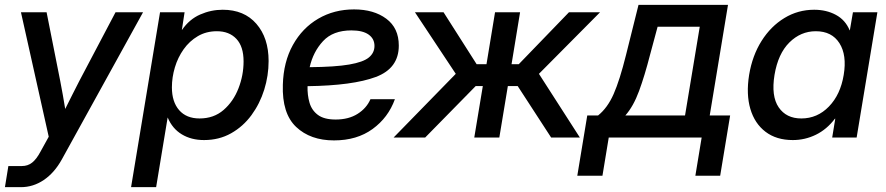

<svg xmlns="http://www.w3.org/2000/svg" viewBox="-32 -566 3645 790"><path d="M-11.7 204.1 2.4 117.2H58.1Q82.5 117.2 100.3 103Q118.2 88.9 134.8 57.6L168.5 -3.4L54.2 -515.6H159.7L215.8 -232.9Q227.1 -174.8 236.3 -117.7Q250.5 -146.5 265.1 -175.3Q279.8 -204.1 294.4 -232.9L443.4 -515.6H556.6L222.2 90.3Q191.9 145 148.2 174.6Q104.5 204.1 53.7 204.1Z M507.3 204.1 626.5 -515.6H727.5L716.3 -442.9H716.8Q747.1 -486.8 791.7 -506.3Q836.4 -525.9 884.3 -525.9Q972.7 -525.9 1022.9 -468Q1073.2 -410.2 1073.2 -314.9Q1073.2 -254.9 1055.2 -197Q1037.1 -139.2 1002.7 -92.3Q968.3 -45.4 918.9 -17.6Q869.6 10.3 807.6 10.3Q754.9 10.3 716.1 -13.2Q677.2 -36.6 658.2 -82H657.7L610.4 204.1ZM789.1 -78.6Q847.7 -78.6 887.9 -113.5Q928.2 -148.4 949.2 -202.4Q970.2 -256.3 970.2 -313.5Q970.2 -374.5 940.7 -406Q911.1 -437.5 860.4 -437.5Q816.4 -437.5 782 -417.2Q747.6 -397 723.6 -363.3Q699.7 -329.6 687.5 -288.6Q675.3 -247.6 675.3 -206.5Q675.3 -147 705.1 -112.8Q734.9 -78.6 789.1 -78.6Z M1342.3 11.7Q1245.1 11.7 1186.5 -43.7Q1127.9 -99.1 1131.8 -217.3Q1134.3 -311 1173.1 -380.9Q1211.9 -450.7 1277.3 -489Q1342.8 -527.3 1424.8 -527.3Q1505.9 -527.3 1557.4 -489Q1608.9 -450.7 1608.9 -378.4Q1608.9 -284.7 1514.2 -249.3Q1419.4 -213.9 1233.4 -211.4Q1232.4 -174.8 1241.5 -143.6Q1250.5 -112.3 1275.9 -93.3Q1301.3 -74.2 1349.1 -74.2Q1402.3 -74.2 1439.2 -97.4Q1476.1 -120.6 1492.2 -157.7H1592.8Q1565.4 -82 1501 -35.2Q1436.5 11.7 1342.3 11.7ZM1242.2 -289.6Q1347.2 -290.5 1405 -300.5Q1462.9 -310.5 1485.8 -329.6Q1508.8 -348.6 1508.8 -377Q1508.8 -406.7 1484.6 -423.8Q1460.4 -440.9 1414.1 -440.9Q1337.9 -440.9 1297.1 -396.7Q1256.3 -352.5 1242.2 -289.6Z M1587.4 0 1843.3 -262.2 1675.3 -515.6H1793L1929.2 -301.8H1969.7L2004.9 -515.6H2107.9L2072.8 -301.8H2102.5L2309.1 -515.6H2437L2185.5 -262.2L2354 0H2235.8L2098.1 -211.9H2057.6L2022.5 0H1919.4L1954.6 -211.9H1925.3L1717.3 0Z M2343.3 157.2 2384.3 -90.8H2428.7Q2467.8 -122.1 2492.9 -179.2Q2518.1 -236.3 2543.9 -340.3L2595.2 -545.9H2963.4L2888.2 -90.8H2972.2L2931.2 157.2H2829.1L2855 0H2472.7L2446.8 157.2ZM2541 -90.8H2786.6L2847.2 -456.1H2673.8L2642.6 -340.3Q2620.6 -254.4 2597.4 -191.4Q2574.2 -128.4 2541 -90.8Z M3230 10.3Q3162.6 10.3 3117.9 -23.7Q3073.2 -57.6 3055.4 -117.9Q3037.6 -178.2 3050.3 -257.8Q3063.5 -337.4 3101.6 -397.7Q3139.6 -458 3195.6 -491.9Q3251.5 -525.9 3317.9 -525.9Q3368.2 -525.9 3407.2 -504.9Q3446.3 -483.9 3463.9 -441.4H3464.8L3477.5 -515.6H3578.1L3492.7 0H3392.1L3404.8 -77.6H3403.3Q3370.1 -33.7 3325.2 -11.7Q3280.3 10.3 3230 10.3ZM3265.1 -78.6Q3331.1 -78.6 3378.7 -127.7Q3426.3 -176.8 3439.5 -257.8Q3453.1 -339.4 3421.9 -388.4Q3390.6 -437.5 3324.7 -437.5Q3262.7 -437.5 3216.1 -391.4Q3169.4 -345.2 3154.8 -257.8Q3140.6 -170.4 3171.9 -124.5Q3203.1 -78.6 3265.1 -78.6Z"/></svg>

Font: Inter Display Medium
Style: Italic
Weight: 500
Italic angle: -9.39999°
Designer: Rasmus Andersson
Foundry: rsms
Version: Version 4.000;git-a52131595